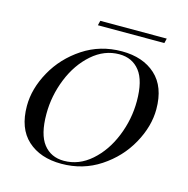

<svg xmlns="http://www.w3.org/2000/svg" viewBox="-94 -690 777 792"><g transform="rotate(15 295.0 -294.5)"><path d="M37.1 -183.1Q37.1 -256.5 78.2 -330.6Q119.4 -404.8 192.7 -453.2Q266.1 -501.6 358.1 -501.6Q448.4 -501.6 502.4 -452.4Q556.5 -403.2 556.5 -307.3Q556.5 -233.9 515.3 -159.7Q474.2 -85.5 400.8 -37.1Q327.4 11.3 235.5 11.3Q145.2 11.3 91.1 -37.9Q37.1 -87.1 37.1 -183.1ZM123.4 -171.8Q123.4 -84.7 155.2 -44Q187.1 -3.2 242.7 -3.2Q306.5 -3.2 358.9 -49.2Q411.3 -95.2 440.7 -168.1Q470.2 -241.1 470.2 -318.5Q470.2 -405.6 438.3 -446.4Q406.5 -487.1 350.8 -487.1Q287.1 -487.1 234.7 -441.1Q182.3 -395.2 152.8 -322.2Q123.4 -249.2 123.4 -171.8ZM517.7 -579.8H233.9L238.7 -600H522.6Z"/></g></svg>

Font: Playfair Display SC
Style: Italic
Weight: 400
Italic angle: -14°
Designer: Claus Eggers Sørensen
Foundry: Claus Eggers Sørensen
Version: Version 1.202; ttfautohint (v1.6)